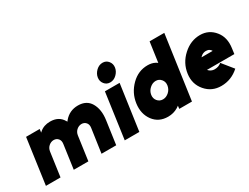

<svg xmlns="http://www.w3.org/2000/svg" viewBox="-67 -1285 2375 1833"><g transform="rotate(-30 1120.5 -368.0)"><path d="M818 0 854 -256Q862 -312 855 -358Q848 -404 827 -440Q785 -512 690 -512Q597 -512 537 -441Q535 -438 532 -434.5Q529 -431 527 -428Q526 -431 524 -434Q522 -437 520 -440Q478 -512 383 -512Q314 -512 268 -472Q266 -470 263 -467.5Q260 -465 258 -463L263 -500H113L43 0H204L241 -264Q246 -299 270 -320Q295 -342 325 -342Q355 -342 374 -320Q392 -299 387 -264L350 0H511L548 -264Q553 -299 577 -320Q602 -342 632 -342Q662 -342 681 -320Q699 -299 694 -264L656 0Z M912 0H1073L1144 -500H982ZM1179 -648Q1185 -688 1161 -718Q1137 -748 1098 -748Q1059 -748 1027 -718Q995 -687 989 -648Q983 -608 1007 -578Q1031 -548 1070 -548Q1110 -548 1141 -578Q1173 -609 1179 -648Z M1451 -344Q1415 -344 1384 -316Q1354 -289 1348 -250Q1342 -212 1365 -184Q1388 -156 1425 -156Q1461 -156 1492 -184Q1507 -198 1515.5 -214.5Q1524 -231 1527 -250Q1530 -270 1525.5 -286.5Q1521 -303 1510 -316Q1487 -344 1451 -344ZM1458 -512Q1504 -512 1538 -494Q1544 -491 1549 -487.5Q1554 -484 1559 -480L1590 -700H1752L1653 0H1513L1517 -33Q1512 -29 1506 -25Q1500 -21 1494 -17Q1445 12 1385 12Q1283 12 1226 -64Q1169 -141 1184 -250Q1199 -358 1278 -436Q1355 -512 1458 -512Z M2230 -190 2238 -250Q2254 -362 2195 -435Q2133 -512 2036 -512Q1932 -512 1849 -436Q1765 -360 1750 -250Q1735 -143 1802 -65Q1868 12 1972 12Q2083 12 2168 -65L2071 -185Q2041 -158 1996 -158Q1971 -158 1950 -171Q1944 -175 1938.5 -179.5Q1933 -184 1928 -190ZM2010 -352Q2032 -352 2046 -342Q2058 -335 2066 -320H1943Q1954 -332 1966 -340Q1986 -352 2010 -352Z"/></g></svg>

Font: Unageo
Style: Black-Italic
Weight: 900
Designer: Richard Sepsi
Foundry: Richard Sepsi
Version: Version 2.000